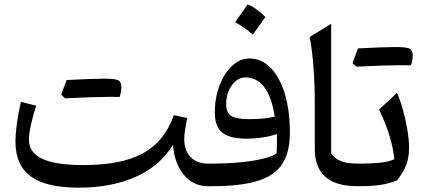

<svg xmlns="http://www.w3.org/2000/svg" viewBox="-20 -865 1981 892"><path d="M783.7 -191.9Q723.6 -94.2 611.1 -43.7Q498.5 6.8 345.2 6.8Q194.3 6.8 123 -45.4Q51.8 -97.7 51.8 -207Q51.8 -242.2 58.3 -290.8Q64.9 -339.4 77.1 -391.6L148.4 -374Q133.8 -330.6 124 -286.4Q114.3 -242.2 114.3 -216.8Q114.3 -156.2 176.5 -127.2Q238.8 -98.1 368.2 -98.1Q544.4 -98.1 644.8 -153.1Q745.1 -208 787.6 -330.1L849.6 -316.9Q842.8 -282.2 839.4 -259.3Q835.9 -236.3 835.9 -219.2Q835.9 -166 865.2 -135.5Q894.5 -105 944.8 -105H945.3V0H944.8Q878.4 0 834.5 -52.5Q790.5 -105 783.7 -191.9ZM484.4 -415Q416 -415 282.2 -408.2L264.2 -424.8Q271 -442.9 277.1 -459.7Q283.2 -476.6 289.6 -493.2Q407.2 -499.5 462.6 -499.5Q518.1 -499.5 531 -491.2Q543.9 -482.9 543.9 -460.9Q543.9 -439 536.1 -414.6Z M1326.7 -248Q1326.7 -157.7 1291.3 -103.3Q1255.9 -48.8 1176.8 -24.4Q1097.7 0 965.3 0H945.3Q928.7 0 928.7 -33.2V-71.8Q928.7 -105 945.3 -105H963.9Q1037.6 -105 1100.3 -111.3Q1163.1 -117.7 1206.5 -128.7Q1250 -139.6 1265.6 -153.8Q1266.6 -173.8 1266.6 -197.8Q1266.6 -221.7 1266.6 -242.2Q1234.9 -231.4 1198.5 -226.1Q1162.1 -220.7 1126 -220.7Q1046.9 -220.7 1012.5 -249Q978 -277.3 978 -342.3Q978 -410.6 1000 -467.8Q1022 -524.9 1058.3 -559.1Q1094.7 -593.3 1138.7 -593.3Q1194.8 -593.3 1237.1 -550.3Q1279.3 -507.3 1303 -429.7Q1326.7 -352.1 1326.7 -248ZM1255.9 -322.8Q1243.7 -412.1 1208.7 -458.7Q1173.8 -505.4 1120.6 -505.4Q1083.5 -505.4 1057.1 -468.8Q1030.8 -432.1 1030.8 -380.4Q1030.8 -341.8 1054 -326.7Q1077.1 -311.5 1137.2 -311.5Q1208 -311.5 1255.9 -322.8ZM1130.4 -844.7Q1168.5 -830.1 1212.9 -786.1Q1198.7 -765.6 1184.3 -745.4Q1169.9 -725.1 1154.3 -704.1Q1117.2 -737.3 1072.3 -761.7Q1087.4 -783.2 1101.6 -803.2Q1115.7 -823.2 1130.4 -844.7Z M1518.6 -754.4V-151.4Q1533.2 -130.4 1561 -117.7Q1588.9 -105 1641.1 -105H1641.6V0H1641.1Q1539.1 0 1490.7 -44.2Q1442.4 -88.4 1442.4 -172.4V-380.9Q1442.4 -565.4 1418.9 -693.4Z M1837.9 -562Q1769.5 -562 1635.7 -555.2L1617.7 -571.8Q1624.5 -589.8 1630.6 -606.7Q1636.7 -623.5 1643.1 -640.1Q1760.7 -646.5 1816.2 -646.5Q1871.6 -646.5 1884.5 -638.2Q1897.5 -629.9 1897.5 -607.9Q1897.5 -585.9 1889.6 -561.5ZM1641.6 0Q1625 0 1625 -33.2V-71.8Q1625 -105 1641.6 -105H1665.5Q1710.4 -105 1750.2 -109.6Q1790 -114.3 1812 -125.5Q1807.6 -173.3 1790.3 -231.4Q1772.9 -289.6 1741.2 -356L1824.2 -433.6Q1839.4 -399.9 1852.1 -354.2Q1864.7 -308.6 1872.6 -262Q1880.4 -215.3 1880.4 -179.2Q1880.4 -133.3 1867.4 -99.4Q1854.5 -65.4 1824.2 -26.9Q1785.6 -11.7 1746.6 -5.9Q1707.5 0 1654.8 0Z"/></svg>

Font: Pinar-FD Medium
Style: Regular
Weight: 500
Designer: Amin Abedi
Version: Version 3.000